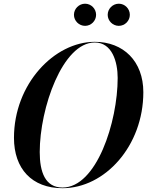

<svg xmlns="http://www.w3.org/2000/svg" viewBox="-20 -980 774 1010"><path d="M546.5 -902C546.5 -870.5 573 -844 605 -844C637 -844 663 -870.5 663 -902C663 -934 637 -960.5 605 -960.5C573 -960.5 546.5 -934 546.5 -902ZM369 -902C369 -870.5 395.5 -844 427.5 -844C459.5 -844 485.5 -870.5 485.5 -902C485.5 -934 459.5 -960.5 427.5 -960.5C395.5 -960.5 369 -934 369 -902ZM309 10C531.5 10 734 -212 734 -495C734 -658 629 -760 478.5 -760C265.5 -760 53.5 -538 53.5 -255C53.5 -92 148 10 309 10ZM478.5 -756.5C570 -756.5 599 -654.5 599 -570C599 -338 488 6.5 309 6.5C217.5 6.5 189 -75.5 189 -180C189 -412 309.5 -756.5 478.5 -756.5Z"/></svg>

Font: Bodoni* 48pt Medium
Style: Italic
Weight: 500
Italic angle: -13°
Version: Version 2.3